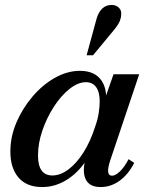

<svg xmlns="http://www.w3.org/2000/svg" viewBox="-20 -744 599 778"><path d="M151 14Q88 14 55 -24.5Q22 -63 22 -130Q22 -190 46.5 -247.5Q71 -305 112 -353Q153 -401 203 -429Q253 -457 304 -457Q365 -457 392 -416.5Q419 -376 406 -306H392L440 -443H544L427 -95Q406 -32 434 -32Q448 -32 466.5 -50Q485 -68 501 -99L524 -84Q500 -37 464.5 -11.5Q429 14 388 14Q338 14 324.5 -24Q311 -62 336 -133L344 -118Q309 -55 258.5 -20.5Q208 14 151 14ZM192 -33Q225 -33 258 -58Q291 -83 319 -127.5Q347 -172 366 -232Q376 -260 380 -286.5Q384 -313 384 -333Q384 -371 369.5 -391Q355 -411 328 -411Q296 -411 261.5 -383.5Q227 -356 198 -311Q169 -266 151.5 -214.5Q134 -163 134 -114Q134 -33 192 -33ZM331 -520 371 -667Q379 -695 394.5 -709.5Q410 -724 432 -724Q450 -724 461.5 -713Q473 -702 471 -684Q471 -673 465.5 -659Q460 -645 443 -624L357 -520Z"/></svg>

Font: Baskervville SemiBold
Style: Italic
Weight: 600
Italic angle: -18°
Version: Version 1.100